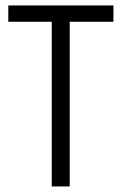

<svg xmlns="http://www.w3.org/2000/svg" viewBox="-20 -670 437 690"><path d="M387.7 -591.8H230.5V0H166V-591.8H9.8V-650.4H387.7Z"/></svg>

Font: Lohit Devanagari
Style: Regular
Weight: 400
Version: 2.95.4